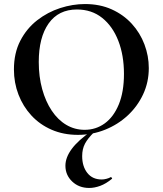

<svg xmlns="http://www.w3.org/2000/svg" viewBox="-20 -656 806 951"><path d="M366 12Q294 12 235.5 -13.5Q177 -39 135.5 -84Q94 -129 71.5 -187.5Q49 -246 49 -312Q49 -393 80.5 -454Q112 -515 164 -555.5Q216 -596 278 -616Q340 -636 401 -636Q475 -636 533.5 -609.5Q592 -583 633 -538Q674 -493 695.5 -436Q717 -379 717 -319Q717 -249 689 -189Q661 -129 612.5 -84Q564 -39 500.5 -13.5Q437 12 366 12ZM399 -13Q455 -13 499 -45Q543 -77 568.5 -139Q594 -201 594 -290Q594 -382 566 -454Q538 -526 486 -567.5Q434 -609 361 -609Q270 -609 221 -540Q172 -471 172 -349Q172 -276 189 -214.5Q206 -153 236.5 -107.5Q267 -62 308.5 -37.5Q350 -13 399 -13ZM432 -6 446 -1Q415 29 401 55.5Q387 82 387 117Q387 168 412.5 200.5Q438 233 484 233Q495 233 508 229.5Q521 226 527 222Q530 220 533.5 224Q537 228 534 230Q505 254 476.5 264.5Q448 275 422 275Q371 275 337.5 243Q304 211 304 165Q304 124 335.5 81.5Q367 39 432 -6Z"/></svg>

Font: Cormorant Garamond Light
Style: Bold
Weight: 700
Version: Version 4.001